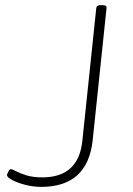

<svg xmlns="http://www.w3.org/2000/svg" viewBox="-20 -722 520 748"><path d="M141 6Q109 6 78 -2Q47 -10 27 -21Q7 -32 7 -40Q7 -42 12 -52.5Q17 -63 22 -63Q28 -63 42.5 -55Q57 -47 82.5 -39Q108 -31 145 -31Q287 -31 301 -175L355 -690Q356 -702 372 -702H380Q397 -702 395 -690L341 -175Q321 6 141 6Z"/></svg>

Font: Asap Expanded Expanded Thin
Style: Italic
Weight: 100
Width: 7
Italic angle: -6°
Designer: Pablo Cosgaya
Foundry: Omnibus-Type
Version: Version 3.001; ttfautohint (v1.8.4.7-5d5b)